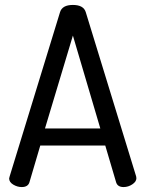

<svg xmlns="http://www.w3.org/2000/svg" viewBox="-20 -757 590 777"><path d="M68 0Q50 0 33.5 -10Q17 -20 17 -35Q17 -37 19 -43L223 -708Q232 -737 275 -737Q318 -737 327 -708L531 -43Q531 -41 531.5 -39Q532 -37 532 -36Q532 -22 515.5 -11Q499 0 480 0Q456 0 450 -19L406 -168H143L99 -19Q93 0 68 0ZM162 -237H386L275 -613Z"/></svg>

Font: Dosis
Style: Medium
Weight: 500
Designer: Edgar Tolentino, Pablo Impallari, Igino Marini
Foundry: Edgar Tolentino, Pablo Impallari, Igino Marini
Version: Version 1.007